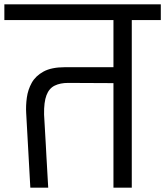

<svg xmlns="http://www.w3.org/2000/svg" viewBox="-56 -860 757 880"><path d="M83 0 64 -342Q62 -376 67 -412.5Q72 -449 89.5 -480.5Q107 -512 143.5 -532Q180 -552 242 -552H464V-768H-36V-840H681V-768H548V0H464V-479L256 -480Q220 -480 194.5 -467.5Q169 -455 157 -423.5Q145 -392 146 -335Q148 -300 149.5 -274.5Q151 -249 152 -230Q153 -211 154 -196Q155 -181 155.5 -167.5Q156 -154 157 -139Q158 -124 159 -105Q160 -86 161.5 -60.5Q163 -35 165 0Z"/></svg>

Font: Matangi Medium
Style: Regular
Weight: 500
Designer: Prashant Pant
Foundry: The Graphic Ant
Version: Version 3.002